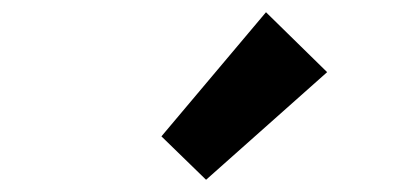

<svg xmlns="http://www.w3.org/2000/svg" viewBox="-20 -944 666 314"><path d="M317 -650 515 -826 415 -924 244 -721Z"/></svg>

Font: Noto Sans KR Bold
Style: Regular
Weight: 700
Designer: Ryoko NISHIZUKA  (kana & ideographs); Paul D. Hunt (Latin, Greek & Cyrillic); Wenlong ZHANG  (bopomofo); Sandoll Communi
Foundry: Adobe Systems Incorporated
Version: Version 1.004;PS 1.004;hotconv 1.0.82;makeotf.lib2.5.63406